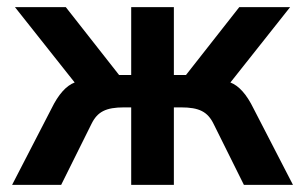

<svg xmlns="http://www.w3.org/2000/svg" viewBox="-20 -520 857 540"><path d="M349 -218V-309H315L165 -500H22L190 -288C166 -279 144 -254 125 -215L14 0H152L237 -171C254 -206 278 -218 329 -218ZM469 -500H349V0H469ZM469 -218H489C540 -218 564 -206 581 -171L666 0H804L693 -215C674 -254 652 -279 628 -288L796 -500H653L503 -309H469Z"/></svg>

Font: Perun SemiBold
Style: Regular
Weight: 600
Foundry: Copyright (c) Stefan Peev, Context Ltd, 2016
Version: Version 1.089